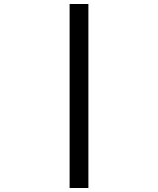

<svg xmlns="http://www.w3.org/2000/svg" viewBox="-20 -880 790 960"><path d="M328 -860H422V60H328Z"/></svg>

Font: Martian Mono sWd Rg
Style: Regular
Weight: 400
Width: 6
Monospace: yes
Designer: Roman Shamin
Foundry: Evil Martians
Version: Version 1.000